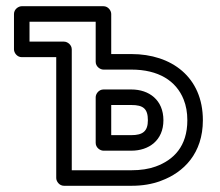

<svg xmlns="http://www.w3.org/2000/svg" viewBox="-20 -573 708 618"><path d="M75 -503H288V-374C288 -359 302 -349 313 -349H403C490 -349 547 -313 571 -253C579 -233 583 -211 583 -186C583 -102 539 -58 481 -37C459 -29 433 -25 403 -25H211V-414C211 -429 197 -439 186 -439H75ZM403 -399H338V-528C338 -539 328 -553 313 -553H50C39 -553 25 -543 25 -528V-414C25 -403 35 -389 50 -389H161V0C161 11 171 25 186 25H403C438 25 469 20 498 9C572 -18 633 -80 633 -186C633 -325 532 -399 403 -399ZM506 -186C506 -251 460 -285 403 -285H313C298 -285 288 -271 288 -260V-113C288 -98 302 -88 313 -88H403C459 -88 506 -121 506 -186ZM456 -186C456 -151 440 -138 403 -138H338V-235H403C441 -235 456 -223 456 -186Z"/></svg>

Font: Asimov
Style: NarOu
Weight: 500
Designer: Google
Version: Version 2.000980; 2014